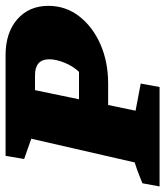

<svg xmlns="http://www.w3.org/2000/svg" viewBox="4 -606 579 672"><g transform="rotate(-90 293.0 -269.5)"><path d="M-23 0 -12 -60Q3 -66 20.5 -73Q38 -80 61 -87L144 -449L73 -474L84 -539H436Q515 -539 562 -498Q609 -457 609 -389Q609 -329 573 -282Q537 -235 475.5 -207.5Q414 -180 336 -180H262L242 -84L337 -66L325 0ZM366 -436H314L282 -282H378Q398 -303 410 -332.5Q422 -362 422 -386Q422 -436 366 -436Z"/></g></svg>

Font: Piazzolla SC ExtraBold
Style: Italic
Weight: 800
Italic angle: -11.3°
Designer: Juan Pablo del Peral
Foundry: Huerta Tipografica
Version: Version 1.330